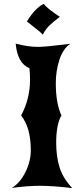

<svg xmlns="http://www.w3.org/2000/svg" viewBox="-20 -965 436 991"><path d="M343 -739Q305 -714 286.5 -656Q268 -598 268 -537Q268 -432 297 -369Q270 -323 270 -228Q270 -157 287.5 -101Q305 -45 353 6Q257 -6 185 -6Q122 -6 41 5Q83 -20 111 -76Q139 -132 139 -189Q139 -306 89 -369Q135 -455 135 -553Q135 -582 132 -613Q70 -638 61 -740Q123 -723 177 -723Q215 -723 343 -739ZM119 -854Q159 -921 205 -945Q228 -918 289 -878Q255 -853 235 -833.5Q215 -814 201 -786Q193 -797 119 -854Z"/></svg>

Font: NewRocker
Style: Regular
Weight: 400
Designer: Pablo Impallari, Brenda Gallo, Rodrigo Fuenzalida
Foundry: Pablo Impallari, Brenda Gallo, Rodrigo Fuenzalida
Version: Version 1.000